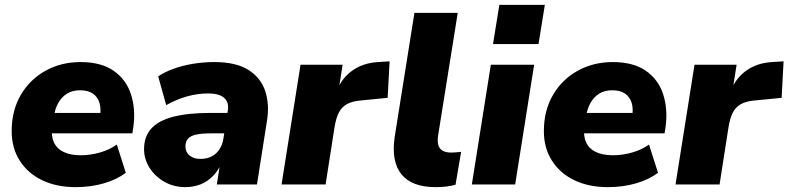

<svg xmlns="http://www.w3.org/2000/svg" viewBox="-20 -758 3240 789"><path d="M291 11Q212 11 153 -17.5Q94 -46 61 -98Q28 -150 28 -219Q28 -304 65.5 -368Q103 -432 167.5 -467.5Q232 -503 311 -503Q395 -503 446.5 -467.5Q498 -432 518 -371Q538 -310 528 -236L524 -210H173L185 -294H407L391 -281Q396 -312 388.5 -336Q381 -360 361.5 -373.5Q342 -387 309 -387Q277 -387 255 -373Q233 -359 219.5 -335Q206 -311 202 -281L195 -242Q189 -203 200.5 -175.5Q212 -148 240.5 -134Q269 -120 311 -120Q352 -120 391.5 -131.5Q431 -143 460 -164L497 -48Q460 -20 406.5 -4.5Q353 11 291 11Z M741 11Q694 11 655.5 -11Q617 -33 594.5 -68.5Q572 -104 572 -145Q572 -197 602 -230Q632 -263 693 -278.5Q754 -294 847 -294H926L912 -210H847Q810 -210 786.5 -205Q763 -200 752.5 -188Q742 -176 742 -157Q742 -133 759 -119Q776 -105 803 -105Q830 -105 849.5 -115Q869 -125 881.5 -144Q894 -163 898 -188L916 -303Q922 -336 902 -355Q882 -374 835 -374Q792 -374 749 -362Q706 -350 663 -326L630 -444Q656 -462 693.5 -475.5Q731 -489 774 -496Q817 -503 860 -503Q951 -503 1002 -470Q1053 -437 1070.5 -382Q1088 -327 1077 -261L1036 0H871L886 -96H894Q879 -59 855.5 -35Q832 -11 803 0Q774 11 741 11Z M1137 0 1215 -492H1388L1369 -371H1360Q1377 -429 1422.5 -464Q1468 -499 1533 -503L1581 -506L1573 -356L1462 -345Q1427 -342 1405.5 -330Q1384 -318 1372.5 -295.5Q1361 -273 1355 -237L1318 0Z M1770 11Q1672 11 1629.5 -42Q1587 -95 1602 -196L1683 -705H1861L1780 -199Q1777 -176 1781.5 -161Q1786 -146 1799.5 -138.5Q1813 -131 1834 -131Q1844 -131 1854.5 -132Q1865 -133 1875 -134L1852 1Q1835 6 1814.5 8.5Q1794 11 1770 11Z M2006 -577 2032 -738H2219L2193 -577ZM1919 0 1997 -492H2175L2097 0Z M2478 11Q2399 11 2340 -17.5Q2281 -46 2248 -98Q2215 -150 2215 -219Q2215 -304 2252.5 -368Q2290 -432 2354.5 -467.5Q2419 -503 2498 -503Q2582 -503 2633.5 -467.5Q2685 -432 2705 -371Q2725 -310 2715 -236L2711 -210H2360L2372 -294H2594L2578 -281Q2583 -312 2575.5 -336Q2568 -360 2548.5 -373.5Q2529 -387 2496 -387Q2464 -387 2442 -373Q2420 -359 2406.5 -335Q2393 -311 2389 -281L2382 -242Q2376 -203 2387.5 -175.5Q2399 -148 2427.5 -134Q2456 -120 2498 -120Q2539 -120 2578.5 -131.5Q2618 -143 2647 -164L2684 -48Q2647 -20 2593.5 -4.5Q2540 11 2478 11Z M2756 0 2834 -492H3007L2988 -371H2979Q2996 -429 3041.5 -464Q3087 -499 3152 -503L3200 -506L3192 -356L3081 -345Q3046 -342 3024.5 -330Q3003 -318 2991.5 -295.5Q2980 -273 2974 -237L2937 0Z"/></svg>

Font: Nunito Sans 12pt ExtraLight 12pt Black
Style: Italic
Weight: 900
Italic angle: -9°
Version: Version 3.101;gftools[0.9.27]